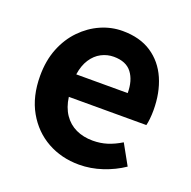

<svg xmlns="http://www.w3.org/2000/svg" viewBox="-109 -681 798 803"><g transform="rotate(20 290.5 -280.0)"><path d="M323 14Q245 14 182 -21Q119 -56 81.5 -122Q44 -188 44 -280Q44 -348 65.5 -402Q87 -456 124.5 -494.5Q162 -533 208.5 -553.5Q255 -574 305 -574Q382 -574 434 -539.5Q486 -505 512.5 -444.5Q539 -384 539 -306Q539 -286 537 -267.5Q535 -249 532 -238H187Q193 -193 214 -162Q235 -131 268 -115.5Q301 -100 343 -100Q377 -100 407 -109.5Q437 -119 468 -138L518 -48Q477 -20 426 -3Q375 14 323 14ZM184 -337H413Q413 -393 387.5 -426.5Q362 -460 307 -460Q278 -460 252 -446.5Q226 -433 208 -405.5Q190 -378 184 -337Z"/></g></svg>

Font: Noto Sans KR
Style: Bold
Weight: 700
Designer: Ryoko NISHIZUKA  (kana, bopomofo & ideographs); Paul D. Hunt (Latin, Greek & Cyrillic); Sandoll Communications , Soo-you
Foundry: Adobe
Version: Version 2.004-H2;hotconv 1.0.118;makeotfexe 2.5.65603